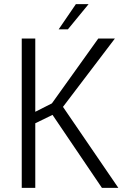

<svg xmlns="http://www.w3.org/2000/svg" viewBox="-20 -916 603 936"><path d="M86 -728H152V-371L233 -412L459 -728H540L287 -395L557 0H477L236 -356L152 -315V0H86ZM266 -773 350 -896H412L311 -773Z"/></svg>

Font: Murecho Light
Style: Regular
Weight: 300
Designer: Neil Summerour
Foundry: Positype
Version: Version 1.010; ttfautohint (v1.8.3)